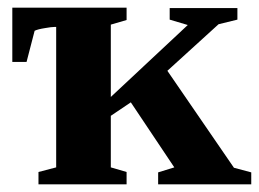

<svg xmlns="http://www.w3.org/2000/svg" viewBox="-20 -479 673 499"><path d="M391 0V-31L433 -44L320 -213L268 -178V-44L309 -32V0H80V-32L126 -44V-409H122Q114 -409 97 -406Q78 -403 70 -399L49 -318H12V-459H309V-427L268 -415V-227L468 -414L421 -428V-458H597V-428L548 -416L415 -295L588 -43L633 -31V0Z"/></svg>

Font: Libra Serif Modern
Style: Bold
Weight: 700
Designer: Stefan Peev, Context Ltd
Foundry: Ascender Corporation
Version: Version 1.000